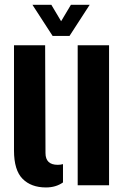

<svg xmlns="http://www.w3.org/2000/svg" viewBox="-20 -794 537 823"><path d="M40 -149V-600H173.5L175 -138Q175 -87.5 227.5 -87.5Q239.5 -87.5 250 -90.5V-12Q219.5 9.5 177 9.5Q113.5 9.5 76.8 -27.5Q40 -64.5 40 -149ZM313 0V-600H447.5V0ZM205.5 -640 119 -773.5H200L242 -703L284 -773.5H364.5L278 -640Z"/></svg>

Font: Big Shoulders Stencil Text ExtraBold
Style: Regular
Weight: 800
Designer: Patric King
Foundry: XO Type Co
Version: Version 1.000